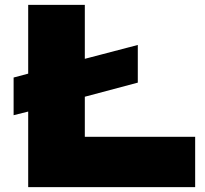

<svg xmlns="http://www.w3.org/2000/svg" viewBox="-20 -770 844 790"><path d="M96 -750V-467L36 -451V-296L96 -311V0H783V-207H329V-372L547 -430V-585L329 -528V-750Z"/></svg>

Font: Bounded ExtBd
Style: Regular
Weight: 800
Designer: Vlad Churkin
Version: Version 3.0